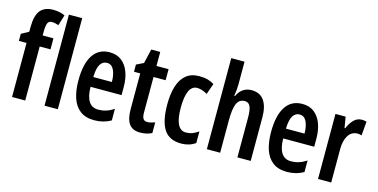

<svg xmlns="http://www.w3.org/2000/svg" viewBox="-75 -1151 3050 1548"><g transform="rotate(15 1449.5 -377.5)"><path d="M273 -451H183V0H73V-451H9V-510L71 -544V-581Q71 -679 106 -722Q141 -765 212 -765Q241 -765 265.5 -760Q290 -755 311 -745L284 -656Q269 -661 255.5 -664Q242 -667 227 -667Q202 -667 193 -646.5Q184 -626 183 -580V-543H273Z M455 0H344V-760H455Z M742 -552Q801 -552 841 -521Q881 -490 901.5 -435.5Q922 -381 922 -310V-243H663Q665 -81 770 -81Q803 -81 834 -90.5Q865 -100 899 -122V-26Q868 -8 833.5 1Q799 10 761 10Q687 10 641.5 -25Q596 -60 575.5 -122.5Q555 -185 555 -268Q555 -406 602.5 -479Q650 -552 742 -552ZM742 -464Q707 -464 686.5 -431.5Q666 -399 664 -325H819Q819 -386 800 -425Q781 -464 742 -464Z M1179 -87Q1193 -87 1208 -91Q1223 -95 1241 -101V-12Q1199 10 1144 10Q1080 10 1051 -30Q1022 -70 1022 -151V-451H970V-511L1030 -540L1058 -660H1133V-543H1234V-451H1133V-153Q1133 -120 1143 -103.5Q1153 -87 1179 -87Z M1486 10Q1386 10 1341.5 -58.5Q1297 -127 1297 -268Q1297 -353 1316.5 -417Q1336 -481 1378.5 -517Q1421 -553 1489 -553Q1532 -553 1561 -544.5Q1590 -536 1614 -521L1582 -430Q1535 -457 1497 -457Q1453 -457 1431 -409Q1409 -361 1409 -269Q1409 -86 1500 -86Q1529 -86 1553 -95Q1577 -104 1604 -123V-26Q1577 -7 1547.5 1.5Q1518 10 1486 10Z M1810 -573Q1810 -549 1807.5 -521.5Q1805 -494 1801 -473H1808Q1824 -511 1854.5 -532Q1885 -553 1925 -553Q1996 -553 2030.5 -503.5Q2065 -454 2065 -363V0H1954V-333Q1954 -396 1940.5 -425Q1927 -454 1895 -454Q1848 -454 1829 -409.5Q1810 -365 1810 -270V0H1699V-760H1810Z M2350 -552Q2409 -552 2449 -521Q2489 -490 2509.5 -435.5Q2530 -381 2530 -310V-243H2271Q2273 -81 2378 -81Q2411 -81 2442 -90.5Q2473 -100 2507 -122V-26Q2476 -8 2441.5 1Q2407 10 2369 10Q2295 10 2249.5 -25Q2204 -60 2183.5 -122.5Q2163 -185 2163 -268Q2163 -406 2210.5 -479Q2258 -552 2350 -552ZM2350 -464Q2315 -464 2294.5 -431.5Q2274 -399 2272 -325H2427Q2427 -386 2408 -425Q2389 -464 2350 -464Z M2846 -553Q2854 -553 2863.5 -552Q2873 -551 2885 -547L2875 -430Q2868 -433 2858.5 -434.5Q2849 -436 2843 -436Q2791 -436 2764 -392.5Q2737 -349 2737 -280V0H2627V-543H2712L2727 -452H2733Q2750 -494 2778 -523.5Q2806 -553 2846 -553Z"/></g></svg>

Font: Noto Sans Kannada ExtraCondensed SemiBold
Style: Regular
Weight: 600
Width: 2
Designer: Jelle Bosma - Monotype Design Team
Foundry: Monotype Imaging Inc.
Version: Version 2.005; ttfautohint (v1.8.4.7-5d5b)